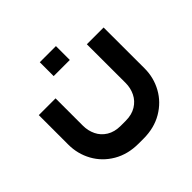

<svg xmlns="http://www.w3.org/2000/svg" viewBox="-168 -610 1027 1027"><g transform="rotate(-45 345.5 -96.0)"><path d="M364.2 244.9Q445.1 244.9 506.4 208.9Q567.7 172.9 600.9 112.9Q634.1 53 634.1 -17.3L633.7 -326.7H506.9L507.3 -34.1Q507.3 4.4 491.2 37.3Q475.1 70.2 442.8 90.1Q410.5 110 364.2 110H327.1Q280.4 110 248.1 90.1Q215.8 70.2 199.9 37.3Q184 4.4 184 -34.1V-240.4H57.2V-17.3Q57.2 53 90.2 112.9Q123.2 172.9 184.5 208.9Q245.8 244.9 327.1 244.9ZM383.1 -331.7Q383.1 -363.6 383.1 -384.8Q383.1 -405.6 383.1 -436.7Q354.7 -436.7 336.9 -436.7Q319.1 -436.7 299.9 -436.7Q284.9 -436.7 261 -436.7Q261 -405.6 261 -384.8Q261 -363.6 261 -331.7Q261 -331.7 283.6 -331.7Q306.2 -331.7 343.4 -331.7Q343.4 -331.7 383.1 -331.7Z"/></g></svg>

Font: Arad-VF Thin Dots1
Style: Regular
Weight: 100
Designer: Mohammad Darvishi
Version: Version 1.000;August 30, 2024;FontCreator 15.0.0.2992 64-bit